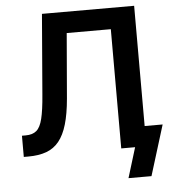

<svg xmlns="http://www.w3.org/2000/svg" viewBox="-59 -781 883 991"><g transform="rotate(-5 383.0 -286.0)"><path d="M37.6 0V-109.9H57.1Q92.8 -109.9 113 -127Q133.3 -144 144 -187.7Q154.8 -231.4 161.1 -311.5L195.3 -727.5H672.9V0H542.5V-617.7H314L285.6 -280.3Q278.8 -201.7 262.9 -147.9Q247.1 -94.2 220.7 -61.5Q194.3 -28.8 155 -14.4Q115.7 0 62 0ZM566.4 156.2 614.3 0H577.1V-104.5H766.1L685.5 156.2Z"/></g></svg>

Font: Inter 17pt SemiBold
Style: Regular
Weight: 600
Version: Version 4.001;git-66647c0bb